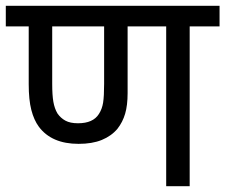

<svg xmlns="http://www.w3.org/2000/svg" viewBox="-20 -642 777 662"><path d="M634 -551V0H553V-551H420V-321Q420 -279 411.5 -250Q403 -221 385 -198Q364 -173 331 -159.5Q298 -146 251 -146Q158 -146 114 -205Q97 -228 88 -263Q79 -298 79 -352V-551H0V-622H737V-551ZM249 -217Q301 -217 321 -249Q332 -266 335.5 -288Q339 -310 339 -353V-551H160V-353Q160 -314 164 -291Q168 -268 178 -251Q189 -235 205.5 -226Q222 -217 249 -217Z"/></svg>

Font: RS Noto Sans
Style: Regular
Weight: 400
Designer: Monotype Design Team
Foundry: Monotype Imaging Inc.
Version: Version 3.10